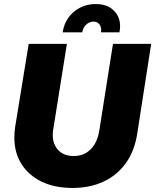

<svg xmlns="http://www.w3.org/2000/svg" viewBox="-20 -917 768 950"><path d="M339 13Q251 13 186.5 -18Q122 -49 86.5 -105Q51 -161 51 -236Q51 -250 52 -263Q53 -276 55 -289L122 -700H311L243 -274Q242 -267 241.5 -260.5Q241 -254 241 -248Q241 -218 253.5 -194.5Q266 -171 289 -158Q312 -145 345 -145Q379 -145 405 -160Q431 -175 448 -203Q465 -231 471 -269L539 -700H728L660 -262Q647 -172 603.5 -111Q560 -50 492.5 -18.5Q425 13 339 13ZM290 -757Q296 -798 318.5 -829.5Q341 -861 376 -879Q411 -897 453 -897Q517 -897 550 -857.5Q583 -818 571 -757H480Q482 -771 478.5 -783Q475 -795 466 -802.5Q457 -810 442 -810Q422 -810 406 -794.5Q390 -779 387 -757Z"/></svg>

Font: MuseoModerno Thin ExtraBold
Style: Italic
Weight: 800
Italic angle: -9°
Version: Version 1.003